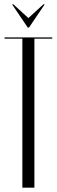

<svg xmlns="http://www.w3.org/2000/svg" viewBox="-20 -873 264 893"><path d="M223 -693H140V0H84V-693H1V-699H223ZM42 -853 112 -789 182 -853H188L115 -745H109L36 -853Z"/></svg>

Font: Moniqa Cond Display
Style: Regular
Weight: 400
Width: 3
Designer: Rajesh Rajput
Foundry: Rajesh Rajput
Version: Version 1.000